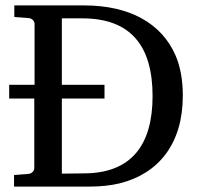

<svg xmlns="http://www.w3.org/2000/svg" viewBox="-20 -691 735 711"><path d="M14 -377V-326H107V-69C107 -57 97 -48 85 -47L32 -43V0H310C352 0 390 -4 423 -12C567 -48 657 -158 657 -337C657 -394 648 -444 630 -486C578 -605 460 -671 291 -671H33V-628L86 -624C98 -623 108 -614 108 -602V-377ZM290 -49 209 -48V-326H367V-377H209V-623H285C466 -623 545 -519 545 -335C545 -155 467 -49 290 -49Z"/></svg>

Font: Veleka
Style: Regular
Weight: 400
Designer: Stefan Peev, Context Ltd, 2016; SIL International, 1997-2014.
Foundry: Stefan Peev, Context Ltd, 2016
Version: Version 1.000